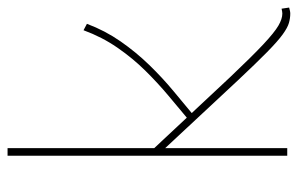

<svg xmlns="http://www.w3.org/2000/svg" viewBox="-160 -620 788 508"><g transform="rotate(-90 234.0 -366.0)"><path d="M452 8Q440 8 427.5 4.5Q415 1 397 -12Q379 -25 350 -53.5Q321 -82 275 -131L96 -323V0H76V-740H96V-352L284 -151Q339 -93 370.5 -63.5Q402 -34 420 -23.5Q438 -13 452 -13Q454 -13 457.5 -13.5Q461 -14 465 -15L468 5Q464 6 460 7Q456 8 452 8ZM182 -247 171 -261Q201 -286 235 -314.5Q269 -343 301.5 -376Q334 -409 362 -449.5Q390 -490 408 -539L425 -530Q407 -482 378.5 -441Q350 -400 316 -365Q282 -330 247 -301Q212 -272 182 -247Z"/></g></svg>

Font: Georama ExtraCondensed Thin Thin
Style: Regular
Weight: 250
Version: Version 1.001